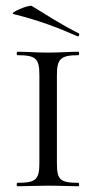

<svg xmlns="http://www.w3.org/2000/svg" viewBox="-20 -648 334 668"><path d="M249 -522C255 -519 258 -530 254 -532C192 -563 142 -596 91 -627C82 -633 10 -603 27 -599C116 -577 181 -552 249 -522ZM178 -81V-385C178 -442 189 -456 253 -456C256 -456 256 -468 253 -468C225 -468 188 -465 146 -465C108 -465 70 -468 41 -468C37 -468 37 -456 41 -456C105 -456 117 -444 117 -387V-81C117 -23 105 -12 41 -12C37 -12 37 0 41 0C70 0 108 -2 146 -2C188 -2 224 0 253 0C256 0 256 -12 253 -12C188 -12 178 -23 178 -81Z"/></svg>

Font: Cormorant SC
Style: Regular
Weight: 400
Designer: Christian Thalmann (Catharsis Fonts)
Version: Version 1.000;PS 001.000;hotconv 1.0.70;makeotf.lib2.5.58329